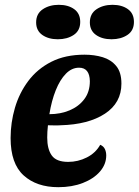

<svg xmlns="http://www.w3.org/2000/svg" viewBox="-20 -757 576 797"><path d="M222 20Q132 20 78 -29Q24 -78 24 -184Q24 -248 42 -309.5Q60 -371 97.5 -421Q135 -471 193 -500.5Q251 -530 331 -530Q372 -530 406.5 -519.5Q441 -509 462.5 -483Q484 -457 484 -410Q484 -330 415.5 -285Q347 -240 231 -237Q219 -236 204.5 -236.5Q190 -237 179 -237Q176 -210 176 -186Q176 -138 195 -111.5Q214 -85 263 -85Q304 -85 340.5 -103.5Q377 -122 396 -156Q410 -150 415.5 -138Q421 -126 421 -112Q421 -75 395 -45Q369 -15 324 2.5Q279 20 222 20ZM185 -283Q231 -283 269 -299Q307 -315 330 -345.5Q353 -376 353 -420Q352 -476 308 -476Q278 -476 253.5 -451Q229 -426 211.5 -382.5Q194 -339 185 -283ZM220 -594Q181 -594 155.5 -612Q130 -630 130 -664Q130 -700 157.5 -718.5Q185 -737 224 -737Q263 -737 288 -719Q313 -701 313 -666Q313 -630 286 -612Q259 -594 220 -594ZM443 -594Q404 -594 378.5 -612Q353 -630 353 -664Q353 -700 380.5 -718.5Q408 -737 447 -737Q486 -737 511 -719Q536 -701 536 -666Q536 -630 509 -612Q482 -594 443 -594Z"/></svg>

Font: Sansita Swashed SemiBold
Style: Regular
Weight: 600
Designer: Pablo Cosgaya
Foundry: Omnibus-Type
Version: Version 1.003; ttfautohint (v1.8.3)